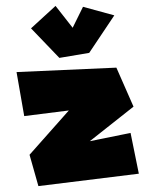

<svg xmlns="http://www.w3.org/2000/svg" viewBox="-20 -636 490 650"><path d="M85 -540 181 -440 282 -457 367 -584 261 -613 226 -542 168 -616ZM36 -392 62 -243 213 -262 80 -112 110 -6 450 -48 422 -186 284 -158 432 -275 374 -407Z"/></svg>

Font: Super Mario
Style: Regular
Weight: 400
Version: Version 1.0